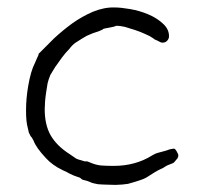

<svg xmlns="http://www.w3.org/2000/svg" viewBox="-20 -491 547 522"><path d="M396.5 -386.7Q394.5 -387.7 393.6 -388.7Q388.7 -392.6 375 -398.4Q362.3 -404.3 347.7 -409.2Q332 -414.1 319.3 -418Q305.7 -420.9 297.9 -420.9H296.9H295.9Q291 -418 272.5 -415Q265.6 -414.1 259.8 -412.1V-411.1Q254.9 -409.2 249 -406.2Q232.4 -401.4 215.8 -393.6Q205.1 -387.7 185.5 -375Q176.8 -369.1 168 -357.4Q158.2 -347.7 148.4 -334.5Q138.7 -321.3 129.9 -308.6Q122.1 -295.9 116.2 -286.1V-285.2Q112.3 -276.4 109.4 -264.6Q107.4 -253.9 105.5 -240.2Q103.5 -227.5 102.5 -214.8Q101.6 -202.1 101.6 -194.3V-193.4Q101.6 -152.3 117.2 -124Q133.8 -94.7 168.9 -72.3Q185.5 -60.5 187.5 -59.6Q194.3 -56.6 199.2 -55.7L211.9 -51.8L212.9 -52.7Q217.8 -52.7 223.6 -49.8Q241.2 -42 255.9 -41Q270.5 -40 289.1 -40Q318.4 -40 343.8 -46.9Q370.1 -53.7 393.6 -68.4Q403.3 -74.2 408.2 -75.2Q426.8 -80.1 428.2 -80.6Q429.7 -81.1 431.6 -81.5Q433.6 -82 438.5 -84Q442.4 -85.9 453.1 -86.9Q456.1 -86.9 460 -80.1Q464.8 -72.3 464.8 -68.4Q464.8 -62.5 460 -57.6Q453.1 -48.8 451.2 -47.9L436.5 -42Q431.6 -40 427.7 -37.1Q424.8 -35.2 422.9 -34.2Q411.1 -29.3 400.4 -22.5Q389.6 -15.6 377 -7.8Q367.2 -2 328.1 8.8H329.1Q329.1 8.8 328.1 8.8Q314.5 10.7 312.5 10.7Q305.7 10.7 293.9 11.7L259.8 10.7L246.1 9.8Q231.4 6.8 229.5 5.9Q216.8 0 210 -1Q204.1 -2 202.1 -3.9Q197.3 -8.8 191.4 -9.8Q179.7 -13.7 169.9 -18.6Q160.2 -24.4 150.4 -28.3Q122.1 -42 104.5 -61.5Q78.1 -89.8 71.3 -108.4Q68.4 -113.3 66.4 -117.2Q63.5 -120.1 62.5 -122.1Q60.5 -127 58.6 -129.9Q57.6 -133.8 56.6 -138.7Q52.7 -153.3 51.8 -164.1Q50.8 -175.8 50.8 -190.4Q50.8 -223.6 56.6 -256.8Q63.5 -297.9 75.2 -320.3Q80.1 -332 81.1 -334Q85 -340.8 85 -344.7Q105.5 -365.2 127 -386.7Q151.4 -409.2 176.8 -427.7Q203.1 -446.3 232.4 -459Q263.7 -471.7 292 -470.7Q308.6 -470.7 334 -466.3Q359.4 -461.9 382.8 -452.1Q406.2 -442.4 422.9 -426.8Q439.5 -412.1 439.5 -392.6Q439.5 -385.7 434.6 -380.4Q429.7 -375 421.9 -375Q417 -375 407.2 -380.9L400.4 -383.8L398.4 -385.7Z"/></svg>

Font: ToneOZ-YinPZ-Tsuipita-TC
Style: Regular
Weight: 400
Designer: ÂÆ£ÂøóÂáåJeffrey Xuan(jeffreyx@gmail.com, ToneOZ.com) ÈòøÂù§(cjkFonts)
Foundry: ToneOZ
Version: Version 0.24071